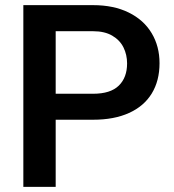

<svg xmlns="http://www.w3.org/2000/svg" viewBox="-20 -731 680 751"><path d="M604 -483.9Q604 -415 573.5 -365.2Q543 -315.4 484.6 -289.1Q426.3 -262.7 344.2 -262.7H197.8V0H71.3V-710.9H344.2Q424.8 -710.9 483.6 -681.9Q542.5 -652.8 573.2 -601.3Q604 -549.8 604 -483.9ZM477.1 -482.9Q477.1 -517.1 462.9 -545.7Q448.7 -574.2 418.9 -591.6Q389.2 -608.9 344.2 -608.9H197.8V-364.3H344.2Q412.1 -364.3 444.6 -396Q477.1 -427.7 477.1 -482.9Z"/></svg>

Font: Heebo Medium
Style: Regular
Weight: 500
Designer: Oded Ezer
Foundry: Meir Sadan
Version: Version 2.001; ttfautohint (v1.5.14-ce02) -l 8 -r 50 -G 200 